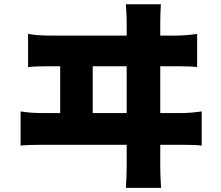

<svg xmlns="http://www.w3.org/2000/svg" viewBox="-20 -822 1040 905"><path d="M417 -289.1H577.1V-509.8H417ZM735.4 -289.1H832Q877.9 -289.1 930.7 -296.9V-135.7Q901.4 -139.6 832 -139.6H735.4V-32.2Q735.4 3.9 739.3 63.5H573.2Q577.1 5.9 577.1 -30.3V-139.6H180.7Q112.3 -139.6 77.1 -135.7V-296.9Q121.1 -289.1 180.7 -289.1H263.7V-509.8H216.8Q147.5 -509.8 112.3 -505.9V-662.1Q156.2 -654.3 216.8 -654.3H577.1V-719.7Q577.1 -750 573.2 -801.8H738.3Q735.4 -755.9 735.4 -719.7V-654.3H809.6Q854.5 -654.3 909.2 -662.1V-505.9Q878.9 -509.8 809.6 -509.8H735.4Z"/></svg>

Font: GenEi Gothic M Heavy
Style: Regular
Weight: 800
Designer: o_tamon (Modified); [Source Han Sans]
Ryoko NISHIZUKA  (kana & ideographs); Paul D. Hunt (Latin, Greek & Cyrillic); Wenl
Version: Version 1.1a;Original Version 1.004